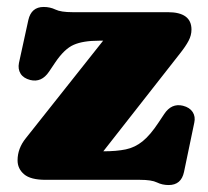

<svg xmlns="http://www.w3.org/2000/svg" viewBox="-20 -517 598 552"><path d="M496.5 -362 277 -82Q315 -82 341.5 -87.5Q368 -93 390 -110.8Q412 -128.5 436 -165L452 -189Q473 -221 506 -213Q525.5 -208 534 -194.8Q542.5 -181.5 538.5 -164L509 -22.5Q501 15 465 15Q446.5 15 431.2 7.5Q416 0 382 0H111Q68 0 49.2 -16Q30.5 -32 30.5 -56Q30.5 -90.5 54.5 -120L276.5 -400H264.5Q219 -400 192 -388.2Q165 -376.5 138.5 -337L121 -311Q99.5 -279 67 -287Q47.5 -292 39.2 -305.2Q31 -318.5 34.5 -336L61.5 -459.5Q70 -497 105.5 -497Q124 -497 139.5 -489.5Q155 -482 188.5 -482H462.5Q530.5 -482 530.5 -432Q530.5 -415.5 522.2 -399.8Q514 -384 496.5 -362Z"/></svg>

Font: Fraunces 9pt S100 Black
Style: Regular
Weight: 900
Version: Version 1.000; ttfautohint (v1.8.3)